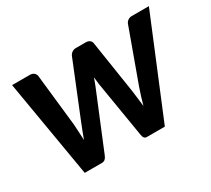

<svg xmlns="http://www.w3.org/2000/svg" viewBox="-105 -695 965 877"><g transform="rotate(-30 377.0 -257.0)"><path d="M32 -513 119 0H210.5C222.5 0 231.5 -7.3 237.5 -22L359 -317.5C361.7 -324.2 364.2 -330.8 366.5 -337.2C368.8 -343.8 371.2 -350.3 373.5 -357C374.5 -344.7 376 -331.8 378 -318.5L427 -22C429.3 -7.3 435.7 0 446 0H541.5L753.5 -513H663C655.3 -513 648.5 -510.8 642.5 -506.5C636.5 -502.2 632.3 -496.7 630 -490L530.5 -216C525.5 -201 520.8 -186.5 516.2 -172.5C511.8 -158.5 507.7 -144.5 504 -130.5L499 -172.5C497.3 -186.5 495.5 -201 493.5 -216L451 -491C450.3 -497.7 447.3 -503.2 442 -507.5C436.7 -511.8 429.7 -514 421 -514H368.5C360.8 -514 354 -511.8 348 -507.5C342 -503.2 337.7 -497.7 335 -491L223.5 -216C217.5 -201 211.8 -186.7 206.5 -173C201.2 -159.3 196 -145.5 191 -131.5C190.3 -145.5 189.7 -159.3 189 -173C188.3 -186.7 187.5 -201 186.5 -216L156.5 -490C155.2 -496.7 151.8 -502.2 146.5 -506.5C141.2 -510.8 134.3 -513 126 -513Z"/></g></svg>

Font: Lato
Style: Bold Italic
Weight: 700
Italic angle: -7°
Designer: Lukasz Dziedzic
Foundry: tyPoland Lukasz Dziedzic
Version: Version 2.007; 2014-02-27